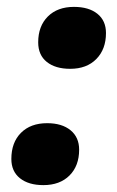

<svg xmlns="http://www.w3.org/2000/svg" viewBox="-20 -530 340 558"><path d="M184 -330Q141 -330 116 -350Q91 -370 91 -407Q91 -454 119 -482Q147 -510 195 -510Q238 -510 263 -490Q288 -470 288 -434Q288 -387 260 -358.5Q232 -330 184 -330ZM106 8Q63 8 38 -12Q13 -32 13 -68Q13 -116 41 -144Q69 -172 117 -172Q160 -172 185 -151.5Q210 -131 210 -95Q210 -48 182 -20Q154 8 106 8Z"/></svg>

Font: Elaine Sans
Style: Bold Italic
Weight: 700
Italic angle: -13°
Designer: Wei Huang
Foundry: Wei Huang
Version: Version 2.001;December 24, 2019;FontCreator 12.0.0.2547 64-b